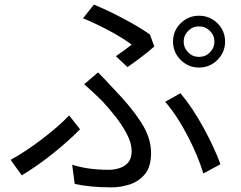

<svg xmlns="http://www.w3.org/2000/svg" viewBox="-20 -781 1040 830"><path d="M840 -535Q868 -535 887.5 -554.5Q907 -574 907 -601Q907 -628 887.5 -647.5Q868 -667 840 -667Q813 -667 793.5 -647.5Q774 -628 774 -601Q774 -574 793.5 -554.5Q813 -535 840 -535ZM840 -489Q794 -489 761 -522Q728 -555 728 -601Q728 -648 761 -680.5Q794 -713 840 -713Q887 -713 920 -680.5Q953 -648 953 -601Q953 -555 920 -522Q887 -489 840 -489ZM531 -491 481 -538Q519 -564 549 -588Q514 -615 455.5 -646.5Q397 -678 339 -702L386 -761Q445 -737 513 -701Q581 -665 628 -632L647 -580Q594 -534 531 -491ZM463 29Q370 29 303 14L292 -69Q359 -47 450 -47Q473 -47 496 -54Q519 -61 534 -78.5Q549 -96 549 -128Q549 -162 529 -200.5Q509 -239 480 -276Q451 -313 423 -343Q387 -379 344 -417L404 -468Q426 -446 476 -392Q546 -320 589.5 -253Q633 -186 633 -120Q633 -59 605.5 -27Q578 5 538.5 17Q499 29 463 29ZM859 -31Q837 -105 791.5 -193Q746 -281 694 -341L760 -378Q813 -315 860.5 -227.5Q908 -140 933 -71ZM74 -23 26 -90Q90 -125 161.5 -179.5Q233 -234 279 -282L326 -222Q281 -176 214 -121.5Q147 -67 74 -23Z"/></svg>

Font: Source Han Sans & Saira Hybrid
Style: Regular
Weight: 400
Designer: Ryoko NISHIZUKA 西塚涼子 (kana & ideographs); Paul D. Hunt (Latin, Greek & Cyrillic); Wenlong ZHANG 张文龙 (bopomofo); Sandoll 
Foundry: Adobe Systems Incorporated
Version: Version 1.00;August 2, 2021;FontCreator 13.0.0.2675 64-bit